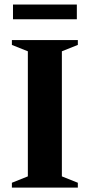

<svg xmlns="http://www.w3.org/2000/svg" viewBox="-20 -852 408 872"><path d="M333.5 -22V0H34V-22L106.5 -51V-619L34 -648V-670H333.5V-648L261 -619V-51ZM39 -764.5V-831.5H329V-764.5Z"/></svg>

Font: Newsreader 16pt
Style: Bold
Weight: 700
Designer: Hugues Gentile
Foundry: Production Type
Version: Version 1.003; ttfautohint (v1.8.3)